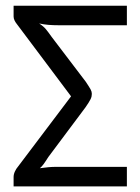

<svg xmlns="http://www.w3.org/2000/svg" viewBox="-20 -662 498 682"><path d="M306.2 -328.6Q306.2 -323.7 305.2 -319.3Q304.2 -314.9 301.5 -309.3Q298.8 -303.7 294.4 -296.9Q290 -290 283.7 -280.8L151.9 -104.5Q146.5 -96.2 142.3 -89.8Q138.2 -83.5 134.8 -78.9Q131.3 -74.2 128.2 -70.8Q125 -67.4 121.6 -64.5Q138.2 -66.9 152.1 -68.1Q166 -69.3 178.2 -69.3H430.7V0H28.3V-33.2Q28.3 -43 33 -53Q37.6 -63 44.4 -70.8L232.4 -319.8L39.1 -577.6Q34.7 -583 31.5 -589.8Q28.3 -596.7 28.3 -603.5V-641.6H430.7V-572.3H189Q168.5 -572.3 151.9 -573.7Q135.3 -575.2 119.1 -578.6Q134.3 -568.8 143.3 -557.9Q152.3 -546.9 163.6 -530.8L284.7 -371.6Q291 -361.8 295.2 -355.5Q299.3 -349.1 301.8 -344.5Q304.2 -339.8 305.2 -336.2Q306.2 -332.5 306.2 -328.6Z"/></svg>

Font: Carlito
Style: Regular
Weight: 400
Designer: Lukasz Dziedzic
Foundry: tyPoland Lukasz Dziedzic
Version: Version 1.103; Beta1; all basic design good, some composites